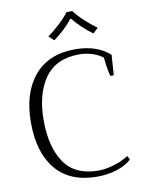

<svg xmlns="http://www.w3.org/2000/svg" viewBox="-100 -991 803 1069"><g transform="rotate(-10 302.0 -456.0)"><path d="M229 -806Q260 -828 295 -860Q330 -892 352 -922H385Q407 -892 442 -860Q477 -828 508 -806L479 -779Q450 -800 420 -828Q390 -856 371 -881H366Q347 -856 317 -828Q287 -800 258 -779ZM50 -350Q50 -518 131.5 -614Q213 -710 362 -710Q485 -710 558 -644L550 -530H531Q521 -558 513 -636Q491 -654 455.5 -666Q420 -678 380 -678Q249 -678 185.5 -588.5Q122 -499 122 -350Q122 -199 182.5 -110.5Q243 -22 376 -22Q412 -22 459.5 -35.5Q507 -49 546 -74L557 -52Q523 -22 472.5 -6Q422 10 362 10Q209 10 129.5 -85Q50 -180 50 -350Z"/></g></svg>

Font: Trirong Light
Style: Regular
Weight: 300
Designer: Katatrad Team
Foundry: CadsonDemak
Version: Version 1.001